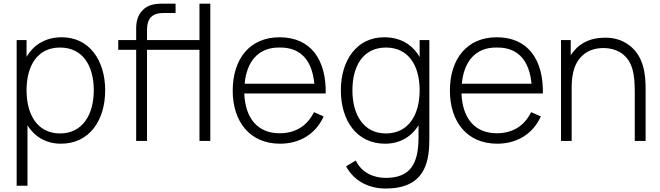

<svg xmlns="http://www.w3.org/2000/svg" viewBox="-20 -786 3684 1071"><path d="M325 -578.1C234.4 -578.1 167.7 -536.5 128.1 -468.8V-562.5H72.9V250H133.3V-86.5C172.9 -24 236.5 15.6 319.8 15.6C478.1 15.6 566.7 -113.5 566.7 -282.3C566.7 -449 478.1 -578.1 325 -578.1ZM315.6 -41.7C189.6 -41.7 128.1 -144.8 128.1 -282.3C128.1 -421.9 190.6 -520.8 314.6 -520.8C442.7 -520.8 503.1 -417.7 503.1 -282.3C503.1 -145.8 439.6 -41.7 315.6 -41.7Z M1092.7 -765.6V-562.5H800V-617.7C800 -685.4 830.2 -713.5 891.7 -713.5H959.4V-765.6H886.5C842.7 -765.6 803.1 -759.4 774 -727.1C744.8 -696.9 738.5 -658.3 739.6 -615.6V-562.5H639.6V-508.3H739.6V0H800V-508.3H1092.7V0H1153.1V-765.6Z M1342.7 -264.6H1796.9C1800 -451 1715.6 -578.1 1539.6 -578.1C1374 -578.1 1278.1 -458.3 1278.1 -280.2C1278.1 -107.3 1374 15.6 1541.7 15.6C1651 15.6 1740.6 -37.5 1785.4 -136.5L1731.3 -160.4C1692.7 -82.3 1627.1 -42.7 1539.6 -42.7C1414.6 -42.7 1347.9 -129.2 1342.7 -264.6ZM1539.6 -520.8C1661.5 -522.9 1721.9 -443.8 1733.3 -318.8H1344.8C1355.2 -439.6 1418.8 -522.9 1539.6 -520.8Z M2320.8 -562.5V-467.7C2281.2 -536.5 2214.6 -578.1 2122.9 -578.1C1969.8 -578.1 1881.3 -449 1881.3 -282.3C1881.3 -113.5 1969.8 15.6 2128.1 15.6C2211.5 15.6 2275 -24 2314.6 -86.5V-19.8C2314.6 129.2 2267.7 206.3 2131.2 206.3C2066.7 206.3 1997.9 179.2 1964.6 109.4L1910.4 141.7C1959.4 232.3 2047.9 265.6 2131.2 265.6C2272.9 265.6 2351 205.2 2369.8 74C2374 43.8 2375 13.5 2375 -19.8V-562.5ZM2132.3 -41.7C2008.3 -41.7 1945.8 -145.8 1945.8 -282.3C1945.8 -417.7 2005.2 -520.8 2133.3 -520.8C2257.3 -520.8 2320.8 -421.9 2320.8 -282.3C2320.8 -144.8 2258.3 -41.7 2132.3 -41.7Z M2554.2 -264.6H3008.3C3011.5 -451 2927.1 -578.1 2751 -578.1C2585.4 -578.1 2489.6 -458.3 2489.6 -280.2C2489.6 -107.3 2585.4 15.6 2753.1 15.6C2862.5 15.6 2952.1 -37.5 2996.9 -136.5L2942.7 -160.4C2904.2 -82.3 2838.5 -42.7 2751 -42.7C2626 -42.7 2559.4 -129.2 2554.2 -264.6ZM2751 -520.8C2872.9 -522.9 2933.3 -443.8 2944.8 -318.8H2556.3C2566.7 -439.6 2630.2 -522.9 2751 -520.8Z M3487.5 -535.4C3442.7 -568.8 3387.5 -579.2 3335.4 -575C3285.4 -572.9 3233.3 -554.2 3195.8 -517.7C3183.3 -505.2 3172.9 -491.7 3163.5 -478.1V-562.5H3109.4V0H3168.8V-286.5C3168.8 -317.7 3169.8 -346.9 3176 -375C3183.3 -414.6 3201 -452.1 3230.2 -477.1C3257.3 -503.1 3294.8 -515.6 3334.4 -517.7C3376 -519.8 3415.6 -510.4 3447.9 -488.5C3511.5 -442.7 3520.8 -366.7 3520.8 -272.9V0H3581.3V-274C3583.3 -377.1 3568.8 -476 3487.5 -535.4Z"/></svg>

Font: Manrope3 Light
Style: Regular
Weight: 300
Designer: Mikhail Sharanda
Foundry: Mikhail Sharanda
Version: Version 3.000;PS 003.000;hotconv 1.0.88;makeotf.lib2.5.64775